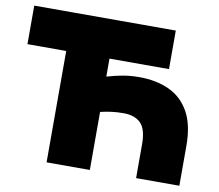

<svg xmlns="http://www.w3.org/2000/svg" viewBox="-77 -792 1006 883"><g transform="rotate(10 425.5 -350.0)"><path d="M13.5 -520V-700H674.5V-520ZM194.5 0V-700H396.5V-436Q435.5 -447.5 471.5 -453.8Q507.5 -460 546.5 -460Q626.5 -460 686.8 -432.2Q747 -404.5 780.8 -344.2Q814.5 -284 814.5 -186V0H612.5V-159Q612.5 -228 584.8 -256Q557 -284 504.5 -284Q472.5 -284 447 -280.5Q421.5 -277 396.5 -271V0Z"/></g></svg>

Font: Geologica Black
Style: Regular
Weight: 900
Designer: Sindre Bremnes, Frode Helland
Foundry: Monokrom Skriftforlag AS
Version: Version 1.010;gftools[0.9.28]